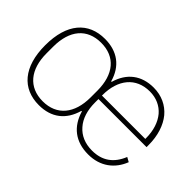

<svg xmlns="http://www.w3.org/2000/svg" viewBox="-80 -799 1090 1090"><g transform="rotate(45 464.5 -254.0)"><path d="M272 -19C385 -19 449 -98 449 -227V-281C449 -412 385 -489 272 -489C159 -489 95 -412 95 -281V-227C95 -98 159 -19 272 -19ZM835 -280V-286C835 -347 818 -398 788 -434C758 -469 715 -489 663 -489C552 -489 487 -409 487 -284V-280ZM668 12C565 12 498 -41 470 -136H466C439 -40 372 12 272 12C139 12 57 -81 57 -254C57 -429 139 -520 272 -520C371 -520 440 -470 467 -374H471C498 -469 566 -520 663 -520C726 -520 779 -495 816 -451C852 -407 873 -344 873 -268V-252H487V-225C487 -162 503 -111 535 -75C566 -39 611 -19 668 -19C749 -19 804 -58 835 -135L862 -120C831 -40 764 12 668 12Z"/></g></svg>

Font: Plexus Sans ExtraLight
Style: Regular
Weight: 250
Version: Version 2.001;PS 002.001;hotconv 1.0.70;makeotf.lib2.5.58329